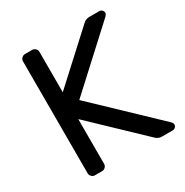

<svg xmlns="http://www.w3.org/2000/svg" viewBox="-162 -830 923 960"><g transform="rotate(-30 299.5 -350.0)"><path d="M574 -40Q584 -30 584 -22Q584 -13 577.5 -6.5Q571 0 562 0H500Q479 0 464 -15L181 -285V-27Q181 -16 173 -8Q165 0 154 0H113Q102 0 94 -8Q86 -16 86 -27V-673Q86 -684 94 -692Q102 -700 113 -700H154Q165 -700 173 -692Q181 -684 181 -673V-440L448 -685Q463 -700 484 -700H542Q551 -700 557.5 -693.5Q564 -687 564 -678Q564 -670 554 -660L233 -365Z"/></g></svg>

Font: Contemporary
Style: Regular
Weight: 400
Designer: Victor Tran
Foundry: Victor Tran
Version: Version 1.100